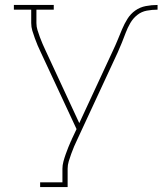

<svg xmlns="http://www.w3.org/2000/svg" viewBox="-20 -550 656 775"><path d="M142 205V186H232V131Q232 117 236 102Q240 87 245 73Q250 59 255.5 45Q261 31 267 18L268 17Q268 17 268 17Q268 17 268 17Q269 14 270 11Q271 8 273 5L289 -29L145 -338Q138 -352 132 -366.5Q126 -381 120.5 -396Q115 -411 110.5 -426Q106 -441 106 -457V-511H36V-530H197V-511H127V-457Q127 -442 131.5 -428Q136 -414 141 -400Q146 -386 152 -372.5Q158 -359 164 -346L300 -53L436 -346Q446 -367 455 -389Q464 -411 473 -432.5Q482 -454 494.5 -474Q507 -494 526 -507.5Q545 -521 568.5 -525.5Q592 -530 616 -530V-511Q594 -511 572.5 -507Q551 -503 534 -489.5Q517 -476 506 -457Q495 -438 487.5 -418Q480 -398 472 -378Q464 -358 455 -338L292 13Q285 27 279 41.5Q273 56 267.5 71Q262 86 257.5 101Q253 116 253 131V205Z"/></svg>

Font: Iosevka Curly Slab ThEx
Style: Regular
Weight: 100
Width: 7
Monospace: yes
Designer: Belleve Invis
Foundry: Belleve Invis
Version: Version 11.1.0; ttfautohint (v1.8.3)